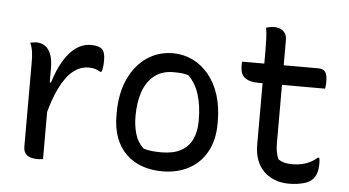

<svg xmlns="http://www.w3.org/2000/svg" viewBox="-50 -793 1631 897"><g transform="rotate(5 765.0 -344.5)"><path d="M171 -357H185Q203 -417 228.5 -459.5Q254 -502 286 -525Q318 -548 356 -548Q375 -548 388 -544.5Q401 -541 408 -534Q416 -526 419.5 -513.5Q423 -501 423 -479Q423 -472 422.5 -465Q422 -458 421.5 -452Q421 -446 419.5 -439.5Q418 -433 415 -427H409Q399 -434 386 -438Q373 -442 354 -442Q315 -442 281.5 -415Q248 -388 220.5 -332.5Q193 -277 171 -189ZM179 3Q174 3 170 3.5Q166 4 162.5 4.5Q159 5 155 5Q137 5 124 1.5Q111 -2 103 -8.5Q95 -15 91 -25Q87 -35 87 -47Q87 -89 87 -129Q87 -169 87 -208.5Q87 -248 87 -287Q87 -326 87 -364.5Q87 -403 87 -442Q87 -472 84 -493Q81 -514 72 -534Q77 -535 82 -535.5Q87 -536 91.5 -537Q96 -538 100 -538Q122 -538 140 -527Q158 -516 168.5 -490.5Q179 -465 179 -422Q179 -378 179 -335Q179 -292 179 -248.5Q179 -205 179 -162.5Q179 -120 179 -78.5Q179 -37 179 3Z M742 -543Q790 -543 833 -522.5Q876 -502 908.5 -463Q941 -424 959 -369Q977 -314 977 -243V-233Q977 -158 947.5 -103Q918 -48 864 -18.5Q810 11 738 11Q686 11 643 -4.5Q600 -20 568.5 -50.5Q537 -81 520 -126.5Q503 -172 503 -232V-242Q503 -334 534 -401.5Q565 -469 619 -506Q673 -543 742 -543ZM751 -455Q698 -455 662.5 -427.5Q627 -400 609.5 -351Q592 -302 592 -237V-231Q592 -191 603 -152.5Q614 -114 643 -87Q664 -81 683.5 -79Q703 -77 727 -77Q782 -77 817.5 -96Q853 -115 870.5 -151Q888 -187 888 -237V-243Q888 -309 872 -361Q856 -413 821 -447Q806 -452 789 -453.5Q772 -455 751 -455Z M1066 -532H1422Q1448 -532 1457 -517.5Q1466 -503 1466 -472Q1466 -467 1465.5 -461Q1465 -455 1464.5 -450Q1464 -445 1463 -440H1152Q1127 -440 1110.5 -445Q1094 -450 1083.5 -459.5Q1073 -469 1069 -482.5Q1065 -496 1065 -515Q1065 -518 1065 -521Q1065 -524 1065.5 -527Q1066 -530 1066 -532ZM1464 -116Q1466 -109 1466.5 -102Q1467 -95 1467 -87Q1467 -65 1462 -47.5Q1457 -30 1446 -17Q1439 -9 1428.5 -2.5Q1418 4 1403.5 8Q1389 12 1371.5 14.5Q1354 17 1333 17Q1296 17 1266.5 5.5Q1237 -6 1215 -27.5Q1193 -49 1181.5 -80.5Q1170 -112 1170 -152Q1170 -207 1170 -262.5Q1170 -318 1170 -373Q1170 -428 1170 -483.5Q1170 -539 1170 -594Q1170 -620 1169 -646.5Q1168 -673 1164 -700Q1174 -703 1183.5 -704.5Q1193 -706 1202 -706Q1218 -706 1231.5 -700Q1245 -694 1253 -681.5Q1261 -669 1261 -650Q1261 -590 1261 -529.5Q1261 -469 1261 -409Q1261 -349 1261 -288.5Q1261 -228 1261 -168Q1261 -143 1264.5 -125Q1268 -107 1275 -92Q1288 -83 1303.5 -79Q1319 -75 1341 -75Q1365 -75 1385.5 -79.5Q1406 -84 1424 -93Q1442 -102 1458 -116Z"/></g></svg>

Font: Recursive Casual
Style: Regular
Weight: 400
Version: Version 1.047